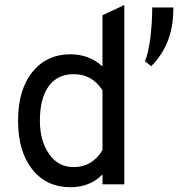

<svg xmlns="http://www.w3.org/2000/svg" viewBox="-20 -742 754 773"><path d="M263.7 11.7Q167 11.7 110.4 -59.6Q52.7 -131.8 52.7 -255.9Q52.7 -380.9 110.4 -452.1Q168 -523.4 263.7 -523.4Q338.9 -523.4 392.6 -474.6Q392.6 -543.9 392.6 -680.7Q415 -691.4 480.5 -721.7Q480.5 -541 480.5 0Q458 0 392.6 0Q392.6 -9.8 392.6 -40Q342.8 11.7 263.7 11.7ZM677.7 -711.9Q677.7 -710 677.7 -704.1Q677.7 -564.5 588.9 -475.6Q580.1 -482.4 563.5 -495.1Q576.2 -523.4 585 -586.9Q592.8 -650.4 592.8 -711.9Q621.1 -711.9 677.7 -711.9ZM276.4 -69.3Q351.6 -69.3 392.6 -137.7Q392.6 -217.8 392.6 -377.9Q351.6 -443.4 276.4 -443.4Q210.9 -443.4 175.8 -394.5Q140.6 -345.7 140.6 -255.9Q140.6 -174.8 177.7 -122.1Q213.9 -69.3 276.4 -69.3Z"/></svg>

Font: Overpass
Style: Regular
Weight: 400
Designer: Delve Withrington, Thomas Jockin
Version: Version 3.000;DELV;Overpass; ttfautohint (v1.5)